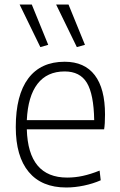

<svg xmlns="http://www.w3.org/2000/svg" viewBox="-20 -823 532 852"><path d="M159 -614 67 -803H121L194 -624ZM321 -614 229 -803H284L357 -624ZM274 9Q165 9 107.5 -60Q50 -129 50 -259Q50 -401 105.5 -475Q161 -549 267 -549Q355 -549 400.5 -489.5Q446 -430 446 -315Q446 -272 442 -249H99Q105 -35 278 -35Q313 -35 347.5 -42.5Q382 -50 422 -66L427 -23Q393 -8 352.5 0.5Q312 9 274 9ZM267 -506Q189 -506 146.5 -451Q104 -396 99 -290H398Q396 -405 365.5 -455.5Q335 -506 267 -506Z"/></svg>

Font: Encode Sans Narrow
Style: ExtraLight
Weight: 200
Designer: Pablo Impallari, Andres Torresi
Foundry: Pablo Impallari, Andres Torresi
Version: Version 1.000; ttfautohint (v1.00) -l 8 -r 50 -G 200 -x 14 -